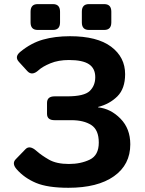

<svg xmlns="http://www.w3.org/2000/svg" viewBox="-20 -892 701 929"><path d="M60.5 -73.2Q36.1 -101.1 56.2 -121.6L103 -169.9Q123.5 -191.4 156.7 -161.6Q180.2 -140.6 216.8 -119.6Q253.4 -98.6 313.5 -98.6Q370.6 -98.6 414.3 -119.6Q458 -140.6 458 -202.1Q458 -263.7 421.6 -287.1Q385.3 -310.5 325.2 -310.5H244.1Q207.5 -310.5 207.5 -341.3V-394Q207.5 -425.8 244.1 -425.8H304.7Q387.2 -425.8 414.1 -451.7Q440.9 -477.5 440.9 -518.6Q440.9 -561 410.4 -581.3Q379.9 -601.6 313.5 -601.6Q262.2 -601.6 223.9 -585.7Q185.5 -569.8 166.5 -552.2Q134.8 -523.4 112.3 -547.9L71.8 -592.3Q48.8 -617.2 78.1 -641.1Q130.4 -684.1 188.2 -700.4Q246.1 -716.8 318.4 -716.8Q450.2 -716.8 517.8 -666Q585.4 -615.2 585.4 -533.2Q585.4 -462.9 547.6 -425.5Q509.8 -388.2 454.6 -374.5V-372.6Q515.6 -366.2 563 -317.9Q610.4 -269.5 610.4 -193.8Q610.4 -95.2 531.5 -39.3Q452.6 16.6 311 16.6Q210.4 16.6 154.1 -7.1Q97.7 -30.8 60.5 -73.2ZM162.1 -747.1Q127.9 -747.1 127.9 -783.7V-835.4Q127.9 -872.1 162.1 -872.1H236.3Q270.5 -872.1 270.5 -835.4V-783.7Q270.5 -747.1 236.3 -747.1ZM410.2 -747.1Q376 -747.1 376 -783.7V-835.4Q376 -872.1 410.2 -872.1H484.4Q518.6 -872.1 518.6 -835.4V-783.7Q518.6 -747.1 484.4 -747.1Z"/></svg>

Font: Istok Web
Style: Bold
Weight: 700
Designer: Andrey V. Panov
Foundry: Andrey V. Panov
Version: Version 1.0.2g